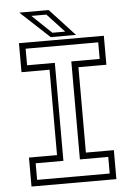

<svg xmlns="http://www.w3.org/2000/svg" viewBox="-58 -891 645 934"><g transform="rotate(-5 265.0 -424.0)"><path d="M57.5 0V-141.5H194.5V-558.5H57.5V-700H472V-558.5H335.5V-141.5H472V0ZM87.5 -30H442V-111H303.5V-589.5H442V-670.5H87.5V-589.5H223V-111H87.5ZM337.5 -716H214L72 -848H215.5ZM286.5 -736.5 202.5 -827H129L224 -736.5Z"/></g></svg>

Font: Tourney Thin Light
Style: Regular
Weight: 300
Version: Version 1.015